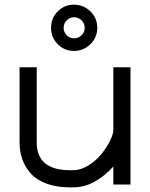

<svg xmlns="http://www.w3.org/2000/svg" viewBox="-20 -787 640 819"><path d="M136.7 -179.2Q136.7 -61 279.3 -61H292.5Q324.7 -61 357.2 -81.3Q389.6 -101.6 412.4 -129.6Q435.1 -157.7 449.2 -186.3Q463.4 -214.8 463.4 -232.9V-500H536.6V0H463.4V-76.7Q427.7 -36.6 383.8 -12.2Q339.8 12.2 292.5 12.2H279.3Q223.1 12.2 180.7 -2.9Q138.2 -18.1 113.3 -44.9Q88.4 -71.8 75.9 -105.5Q63.5 -139.2 63.5 -179.2V-500H136.7ZM226.1 -598.6Q197.8 -627.4 197.8 -668.5Q197.8 -709.5 226.1 -738.3Q254.4 -767.1 295.4 -767.1Q336.4 -767.1 365.7 -738.3Q395 -709.5 395 -668.5Q395 -627.4 365.7 -598.6Q336.4 -569.8 295.4 -569.8Q254.4 -569.8 226.1 -598.6ZM264.4 -700.2Q251.5 -687 251.5 -668.5Q251.5 -649.9 264.4 -636.7Q277.3 -623.5 295.9 -623.5Q314.5 -623.5 327.9 -636.7Q341.3 -649.9 341.3 -668.5Q341.3 -687 327.9 -700.2Q314.5 -713.4 295.9 -713.4Q277.3 -713.4 264.4 -700.2Z"/></svg>

Font: Anka/Coder
Style: Regular
Weight: 400
Monospace: yes
Version: Version 001.100